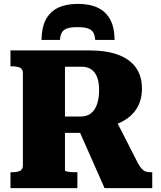

<svg xmlns="http://www.w3.org/2000/svg" viewBox="-20 -970 830 990"><path d="M382 -950Q322 -950 280.5 -930.5Q239 -911 217 -870.5Q195 -830 194 -764H289Q291 -790 300 -804Q309 -818 327.5 -824Q346 -830 379 -830Q412 -830 431.5 -824Q451 -818 460 -804Q469 -790 471 -764H571Q570 -830 547.5 -870.5Q525 -911 483.5 -930.5Q442 -950 382 -950ZM378 -319 519 0H765V-82H756Q743 -82 732 -85.5Q721 -89 711.5 -99Q702 -109 692 -127L574 -358ZM315 -92V-626H401Q431 -626 451 -612Q471 -598 481 -571.5Q491 -545 491 -506Q491 -464 480.5 -433Q470 -402 449 -385.5Q428 -369 395 -369H288V-285H441Q447 -289 451 -291.5Q455 -294 459.5 -297.5Q464 -301 470 -306Q549 -313 603 -339.5Q657 -366 684.5 -410Q712 -454 712 -513Q712 -577 681 -621Q650 -665 589.5 -687.5Q529 -710 441 -710H34V-628H44Q68 -628 83 -621Q98 -614 98 -592V-118Q98 -96 83 -89Q68 -82 44 -82H34V0H379V-82H367Q357 -82 347.5 -82.5Q338 -83 330.5 -84.5Q323 -86 319 -87.5Q315 -89 315 -92Z"/></svg>

Font: Roboto Serif 20pt ExtraBold
Style: Regular
Weight: 800
Version: Version 1.008